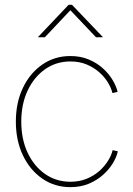

<svg xmlns="http://www.w3.org/2000/svg" viewBox="-20 -770 554 798"><path d="M272.5 7.8Q207 7.8 155.8 -27.6Q104.5 -63 75.2 -124.5Q45.9 -186 45.9 -264.6Q45.9 -343.3 75.2 -404.8Q104.5 -466.3 155.8 -501.7Q207 -537.1 272.5 -537.1Q314.9 -537.1 348.6 -522.9Q382.3 -508.8 407.5 -486.1Q432.6 -463.4 448 -437.5Q463.4 -411.6 468.8 -388.2L447.3 -383.3Q442.4 -404.3 428.5 -427.2Q414.6 -450.2 392.1 -470Q369.6 -489.7 339.8 -502.2Q310.1 -514.6 272.5 -514.6Q213.9 -514.6 167.7 -482.4Q121.6 -450.2 95 -393.8Q68.4 -337.4 68.4 -264.6Q68.4 -191.4 95 -135Q121.6 -78.6 167.7 -46.6Q213.9 -14.6 272.5 -14.6Q310.1 -14.6 340.3 -27.1Q370.6 -39.6 392.8 -59.3Q415 -79.1 429.2 -102.1Q443.4 -125 448.2 -146L469.7 -141.1Q464.8 -117.7 449.2 -91.8Q433.6 -65.9 408.2 -43.2Q382.8 -20.5 348.9 -6.3Q314.9 7.8 272.5 7.8ZM166.5 -615.2H138.7V-616.7L265.1 -750H279.3L406.7 -616.7V-615.2H378.9L272.5 -727.5Z"/></svg>

Font: Inter 24pt Thin
Style: Regular
Weight: 250
Designer: Rasmus Andersson
Foundry: rsms
Version: Version 4.001;git-66647c0bb